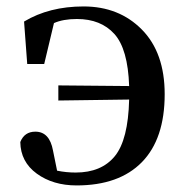

<svg xmlns="http://www.w3.org/2000/svg" viewBox="-20 -561 575 596"><path d="M64.5 -362.3 54.7 -494.1Q132.8 -541 239.3 -541Q349.6 -541 420.4 -469.2Q491.2 -397.5 491.2 -268.6Q491.2 -129.9 420.4 -57.6Q349.6 14.6 217.8 14.6Q144.5 14.6 94.2 -22Q43.9 -58.6 43 -120.1Q55.7 -152.3 89.8 -152.3Q133.8 -152.3 144.5 -93.8L157.2 -31.2Q185.5 -25.4 214.8 -25.4Q294.9 -25.4 336.4 -76.2Q377.9 -127 380.9 -252L161.1 -249V-295.9L380.9 -293.9Q377 -409.2 335 -455.6Q293 -502 218.8 -502Q175.8 -502 147.5 -489.3L117.2 -362.3Z"/></svg>

Font: GenYoMin TW TTF SemiBold
Style: Regular
Weight: 600
Version: Version 1.300